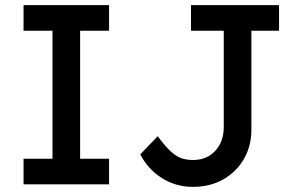

<svg xmlns="http://www.w3.org/2000/svg" viewBox="-20 -720 1160 750"><path d="M72 0V-100H185V-600H72V-700H406V-600H293V-100H406V0ZM734 10Q666 10 611.5 -25Q557 -60 528 -117L596 -188Q625 -149 646.5 -129Q668 -109 688.5 -102Q709 -95 734 -95Q788 -95 821 -131Q854 -167 854 -223V-600H726V-700H1070V-600H962V-213Q962 -150 933 -99.5Q904 -49 852.5 -19.5Q801 10 734 10Z"/></svg>

Font: Readex Pro
Style: Regular
Weight: 400
Designer: Bonnie Shaver-Troup, Thomas Jockin
Foundry: Lexend
Version: Version 1.204; ttfautohint (v1.8.4.7-5d5b)